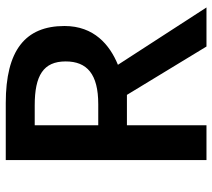

<svg xmlns="http://www.w3.org/2000/svg" viewBox="-56 -698 754 683"><g transform="rotate(-90 321.5 -357.0)"><path d="M296 -714H93V0H217V-283H325L497 0H636L432 -315C503 -344 570 -400 570 -505C570 -645 483 -714 296 -714ZM288 -611C394 -611 444 -580 444 -501C444 -425 399 -385 292 -385H217V-611Z"/></g></svg>

Font: Noto Sans Kayah Li SemiBold
Style: Regular
Weight: 600
Designer: Monotype Design Team, Sérgio Martins
Foundry: Monotype Imaging Inc.
Version: Version 2.002